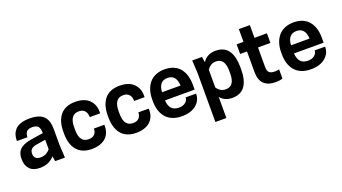

<svg xmlns="http://www.w3.org/2000/svg" viewBox="-66 -1306 3796 2132"><g transform="rotate(-20 1832.5 -240.0)"><path d="M377 0 367.2 -61Q303.2 13.2 193.8 13.2Q114.3 13.2 74.2 -30.8Q34.2 -74.7 34.2 -143.1V-152.8Q34.2 -194.3 48.1 -224.9Q62 -255.4 88.6 -273.7Q115.2 -292 146.2 -302.2Q177.2 -312.5 219.2 -318.8L354 -339.8V-341.8Q354 -394 334.5 -418Q314.9 -441.9 266.1 -441.9Q216.8 -441.9 197.5 -418.2Q178.2 -394.5 178.2 -355H54.2V-363.8Q54.2 -399.4 64.5 -429.7Q74.7 -460 97.9 -486.3Q121.1 -512.7 164.8 -527.8Q208.5 -543 269 -543Q329.6 -543 372.1 -529.3Q414.6 -515.6 438.7 -488.5Q462.9 -461.4 473.4 -425.8Q483.9 -390.1 483.9 -341.8V-149.9L492.2 0ZM238.8 -94.2Q279.8 -94.2 308.8 -110.6Q337.9 -127 354 -148.9V-261.2L243.2 -243.2Q164.1 -230.5 164.1 -167V-159.2Q164.1 -131.8 182.6 -113Q201.2 -94.2 238.8 -94.2Z M703.6 -249Q703.6 -101.1 810.5 -101.1Q857.9 -101.1 881.3 -126.5Q904.8 -151.9 904.8 -192.9H1027.8V-171.9Q1027.8 -133.3 1014.2 -100.1Q1000.5 -66.9 974.1 -41.5Q947.8 -16.1 905 -1.5Q862.3 13.2 807.6 13.2Q748 13.2 702.6 -6.3Q657.2 -25.9 629.4 -61.5Q601.6 -97.2 587.6 -144.3Q573.7 -191.4 573.7 -249V-280.8Q573.7 -338.9 587.6 -386Q601.6 -433.1 629.4 -468.5Q657.2 -503.9 702.6 -523.4Q748 -543 807.6 -543Q915 -543 971.4 -489Q1027.8 -435.1 1027.8 -350.1V-328.1H904.8Q904.8 -376 881.1 -403.1Q857.4 -430.2 810.5 -430.2Q703.6 -430.2 703.6 -280.8Z M1228.5 -249Q1228.5 -101.1 1335.4 -101.1Q1382.8 -101.1 1406.2 -126.5Q1429.7 -151.9 1429.7 -192.9H1552.7V-171.9Q1552.7 -133.3 1539.1 -100.1Q1525.4 -66.9 1499 -41.5Q1472.7 -16.1 1429.9 -1.5Q1387.2 13.2 1332.5 13.2Q1272.9 13.2 1227.5 -6.3Q1182.1 -25.9 1154.3 -61.5Q1126.5 -97.2 1112.5 -144.3Q1098.6 -191.4 1098.6 -249V-280.8Q1098.6 -338.9 1112.5 -386Q1126.5 -433.1 1154.3 -468.5Q1182.1 -503.9 1227.5 -523.4Q1272.9 -543 1332.5 -543Q1439.9 -543 1496.3 -489Q1552.7 -435.1 1552.7 -350.1V-328.1H1429.7Q1429.7 -376 1406 -403.1Q1382.3 -430.2 1335.4 -430.2Q1228.5 -430.2 1228.5 -280.8Z M2103.5 -216.8H1753.4Q1760.7 -87.9 1872.6 -87.9Q1922.9 -87.9 1951.7 -112.5Q1980.5 -137.2 1980.5 -169.9H2103.5V-166Q2103.5 -90.3 2042 -38.6Q1980.5 13.2 1871.6 13.2Q1809.1 13.2 1761 -6.8Q1712.9 -26.9 1683.1 -63Q1653.3 -99.1 1638.4 -146.7Q1623.5 -194.3 1623.5 -252V-277.8Q1623.5 -335 1638.7 -382.8Q1653.8 -430.7 1683.1 -466.8Q1712.4 -502.9 1759.3 -522.9Q1806.2 -543 1866.2 -543Q1925.8 -543 1971.7 -522.9Q2017.6 -502.9 2046.1 -466.8Q2074.7 -430.7 2089.1 -383.1Q2103.5 -335.4 2103.5 -277.8ZM1863.3 -441.9Q1760.7 -441.9 1753.4 -313H1972.2Q1966.3 -441.9 1863.3 -441.9Z M2468.3 13.2Q2377 13.2 2327.1 -48.8V200.2H2197.3V-379.9L2189 -529.8H2304.2L2314.9 -463.9Q2365.7 -543 2468.3 -543Q2521.5 -543 2560.3 -523.7Q2599.1 -504.4 2621.8 -468.5Q2644.5 -432.6 2655.3 -386.2Q2666 -339.8 2666 -280.8V-249Q2666 -190.4 2655.3 -144Q2644.5 -97.7 2621.8 -61.8Q2599.1 -25.9 2560.1 -6.3Q2521 13.2 2468.3 13.2ZM2327.1 -369.1V-161.1Q2366.2 -101.1 2431.2 -101.1Q2536.1 -101.1 2536.1 -249V-280.8Q2536.1 -430.2 2431.2 -430.2Q2366.7 -430.2 2327.1 -369.1Z M2924.8 -529.8H3071.8V-416H2924.8V-187Q2924.8 -136.7 2945.8 -118.9Q2966.8 -101.1 3010.7 -101.1Q3024.4 -101.1 3041 -103.3Q3057.6 -105.5 3062 -107.9V0Q3035.6 13.2 2980 13.2Q2794.9 13.2 2794.9 -172.9V-416H2713.9V-529.8H2794.9V-680.2H2924.8Z M3627.9 -216.8H3277.8Q3285.2 -87.9 3397 -87.9Q3447.3 -87.9 3476.1 -112.5Q3504.9 -137.2 3504.9 -169.9H3627.9V-166Q3627.9 -90.3 3566.4 -38.6Q3504.9 13.2 3396 13.2Q3333.5 13.2 3285.4 -6.8Q3237.3 -26.9 3207.5 -63Q3177.7 -99.1 3162.8 -146.7Q3147.9 -194.3 3147.9 -252V-277.8Q3147.9 -335 3163.1 -382.8Q3178.2 -430.7 3207.5 -466.8Q3236.8 -502.9 3283.7 -522.9Q3330.6 -543 3390.6 -543Q3450.2 -543 3496.1 -522.9Q3542 -502.9 3570.6 -466.8Q3599.1 -430.7 3613.5 -383.1Q3627.9 -335.4 3627.9 -277.8ZM3387.7 -441.9Q3285.2 -441.9 3277.8 -313H3496.6Q3490.7 -441.9 3387.7 -441.9Z"/></g></svg>

Font: Cooper Hewitt
Style: Semibold
Weight: 709
Designer: Village Type and Design LLC
Foundry: Cooper Hewitt Smithsonian Design Museum
Version: 1.000